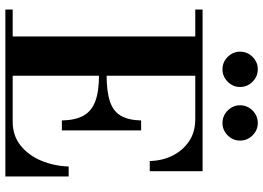

<svg xmlns="http://www.w3.org/2000/svg" viewBox="-156 -850 1005 734"><g transform="rotate(90 347.0 -482.5)"><path d="M16 0V-28H444Q498 -28 535.5 -58Q573 -88 593.5 -136.5Q614 -185 616 -242H654V0ZM119 -15V-751H269V-15ZM440 -216Q439 -267 422 -298Q405 -329 367.5 -343.5Q330 -358 265 -358V-387Q330 -387 368 -400Q406 -413 422.5 -442.5Q439 -472 440 -519H478V-216ZM595 -552Q594 -600 574.5 -639Q555 -678 520 -702Q485 -726 434 -726H16V-754H634V-552ZM450 -830Q422 -830 402 -850Q382 -870 382 -897Q382 -925 402 -945Q422 -965 450 -965Q477 -965 497 -945Q517 -925 517 -897Q517 -870 497 -850Q477 -830 450 -830ZM244 -830Q217 -830 197 -850Q177 -870 177 -897Q177 -925 197 -945Q217 -965 244 -965Q272 -965 292 -945Q312 -925 312 -897Q312 -870 292 -850Q272 -830 244 -830Z"/></g></svg>

Font: Libre Bodoni SemiBold
Style: Regular
Weight: 600
Designer: Pablo Impallari, Rodrigo Fuenzalida
Foundry: Impallari Type
Version: Version 2.005;gftools[0.9.23]